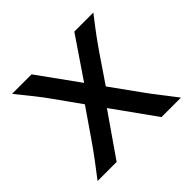

<svg xmlns="http://www.w3.org/2000/svg" viewBox="-127 -641 783 783"><g transform="rotate(-45 265.0 -249.0)"><path d="M261.7 -183.6 134.3 0H24.4Q44.4 -26.4 58.1 -44.2Q71.8 -62 82.3 -76.2Q92.8 -90.3 101.8 -103Q110.8 -115.7 122.1 -131.8L209 -257.8L131.8 -366.2Q119.6 -383.3 109.4 -397Q99.1 -410.6 87.9 -424.8Q76.7 -439 62.7 -456.3Q48.8 -473.6 29.3 -498H141.6L268.6 -321.8L388.2 -498H498Q479 -473.6 465.8 -456.3Q452.6 -439 441.9 -424.6Q431.2 -410.2 421.6 -396.5Q412.1 -382.8 400.4 -366.2L320.8 -249L405.3 -131.8Q418.5 -113.3 428.2 -100.3Q438 -87.4 448.7 -73.7Q459.5 -60.1 472.4 -43Q485.4 -25.9 505.4 0H393.1Z"/></g></svg>

Font: Andika Afr
Style: Regular
Weight: 400
Designer: Victor Gaultney, Annie Olsen, Julie Remington, Don Collingsworth, Eric Hays, Becca Hirsbrunner
Foundry: SIL International
Version: Version 5.000